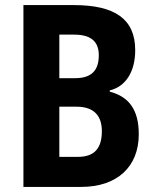

<svg xmlns="http://www.w3.org/2000/svg" viewBox="-20 -734 611 754"><path d="M270 -714H72V0H299C440 0 525 -79 525 -207C525 -304 485 -355 411 -374V-379C474 -394 511 -453 511 -537C511 -660 430 -714 270 -714ZM275 -427H213V-598H271C336 -598 368 -572 368 -517C368 -458 340 -427 275 -427ZM213 -315H281C349 -315 380 -279 380 -219C380 -153 352 -118 286 -118H213Z"/></svg>

Font: Noto Sans Ethiopic Condensed
Style: Bold
Weight: 700
Width: 3
Designer: Monotype Design Team
Foundry: Monotype Imaging Inc.
Version: Version 2.102